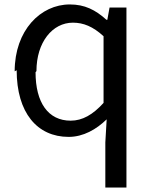

<svg xmlns="http://www.w3.org/2000/svg" viewBox="-20 -575 691 864"><path d="M55 -259C55 -68 147 41 289 41C355 41 414 7 460 -38L454 66V269H549V-541H473L463 -486H459C409 -531 361 -555 294 -555C163 -555 46 -439 46 -254ZM144 -255C144 -385 216 -473 308 -473C355 -473 398 -456 446 -412V-112C398 -59 351 -32 298 -32C197 -32 140 -113 140 -250Z"/></svg>

Font: GenEiGothic-pro-Regular
Style: Regular
Weight: 400
Designer: Ryoko NISHIZUKA (kana & ideographs); Paul D. Hunt (Latin, Greek & Cyrillic); Wenlong ZHANG (bopomofo); Sandoll Communica
Foundry: Adobe Systems Incorporated; o_tamon
Version: Version 1.000.140830